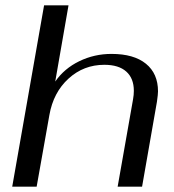

<svg xmlns="http://www.w3.org/2000/svg" viewBox="-20 -703 657 723"><path d="M146 -683H238L188 -396Q222 -445 278.5 -472.5Q335 -500 400 -500Q484 -500 529.5 -463Q575 -426 575 -359Q575 -348 571 -320L515 0H423L481 -329Q484 -346 484 -361Q484 -408 455.5 -433.5Q427 -459 373 -459Q295 -459 238 -407Q181 -355 166 -270L118 0H26Z"/></svg>

Font: Fahkwang
Style: Italic
Weight: 400
Italic angle: -10°
Version: Version 1.000; ttfautohint (v1.6)